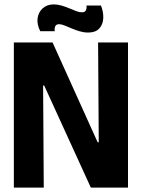

<svg xmlns="http://www.w3.org/2000/svg" viewBox="-20 -853 645 873"><path d="M43 0V-660H219L424 -206H429L426 -660H562V0H393L181 -464H176L179 0ZM381 -705Q362 -705 343 -710.5Q324 -716 306.5 -723.5Q289 -731 274 -737Q259 -743 249 -743Q235 -743 231 -733Q227 -723 229 -711H163Q147 -743 151 -770.5Q155 -798 174.5 -815.5Q194 -833 225 -833Q242 -833 260.5 -827.5Q279 -822 295.5 -815Q312 -808 326.5 -802.5Q341 -797 352 -797Q367 -797 371 -807Q375 -817 373 -828H439Q451 -798 449.5 -769.5Q448 -741 431 -723Q414 -705 381 -705Z"/></svg>

Font: Bricolage Grotesque 72pt SemiCondensed
Style: Bold
Weight: 700
Width: 4
Designer: Mathieu Triay
Foundry: Atelier Triay
Version: Version 1.001;gftools[0.9.33.dev8+g029e19f]